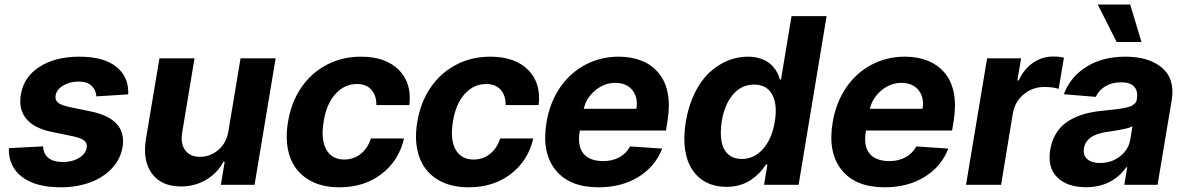

<svg xmlns="http://www.w3.org/2000/svg" viewBox="-20 -797 5115 828"><path d="M533 -389.9 395.6 -381.4Q393.8 -409.8 374.5 -427.6Q355.1 -445.3 319.2 -445.3Q281.2 -445.3 252.5 -428.1Q223.7 -410.9 219.8 -384.6Q216.6 -366.5 229.2 -355.1Q241.8 -343.8 277.3 -335.9L373.2 -316.1Q528.1 -283.4 508.5 -162.3Q499.6 -110.8 462.9 -71.2Q426.1 -31.6 369 -10.5Q311.8 10.7 242.9 10.7Q133.2 10.7 74.6 -34.4Q16 -79.5 18.1 -158L165.8 -165.8Q167.6 -132.8 188.9 -115.8Q210.2 -98.7 248.6 -98.4Q290.1 -97.7 320.1 -115.6Q350.1 -133.5 354 -160.5Q356.9 -179.3 343.4 -190.5Q329.9 -201.7 295.1 -209.2L204.2 -228Q127.1 -243.6 93.2 -284.8Q59.3 -326 70 -389.9Q82.7 -465.6 150.9 -509.1Q219.1 -552.6 321.7 -552.6Q426.5 -552.6 481.2 -509.4Q535.9 -466.3 533 -389.9Z M965.2 -232.2 1017.4 -545.5H1168.7L1077.8 0H932.5L948.9 -99.1H943.2Q917.6 -50.4 869.1 -21.7Q820.7 7.1 759.9 7.1Q676.8 7.1 635.5 -48.1Q594.1 -103.3 609.4 -198.2L667.6 -545.5H818.9L765.6 -225.1Q757.8 -176.8 778.8 -148.8Q799.7 -120.7 843 -120.7Q886.4 -120.7 921.5 -150.4Q956.7 -180 965.2 -232.2Z M1443.5 10.7Q1361.2 10.7 1305.8 -25Q1250.4 -60.7 1229.2 -124.3Q1208.1 -187.9 1221.9 -270.6Q1235.4 -354 1278.2 -417.8Q1321 -481.5 1388 -517Q1454.9 -552.6 1536.6 -552.6Q1643.1 -552.6 1699.9 -495.6Q1756.7 -438.6 1745.4 -343.8H1603Q1603.7 -384.9 1581.7 -409.8Q1559.7 -434.7 1519.5 -434.7Q1465.6 -434.7 1426.7 -391.9Q1387.8 -349.1 1375.7 -272.7Q1362.9 -195.3 1387.1 -152.2Q1411.2 -109 1464.8 -109Q1504.6 -109 1535.2 -133Q1565.7 -157 1579.5 -199.9H1722.3Q1700.3 -104.4 1625.7 -46.9Q1551.1 10.7 1443.5 10.7Z M2001.1 10.7Q1918.7 10.7 1863.3 -25Q1807.9 -60.7 1786.8 -124.3Q1765.6 -187.9 1779.5 -270.6Q1793 -354 1835.8 -417.8Q1878.6 -481.5 1945.5 -517Q2012.4 -552.6 2094.1 -552.6Q2200.6 -552.6 2257.5 -495.6Q2314.3 -438.6 2302.9 -343.8H2160.5Q2161.2 -384.9 2139.2 -409.8Q2117.2 -434.7 2077.1 -434.7Q2023.1 -434.7 1984.2 -391.9Q1945.3 -349.1 1933.2 -272.7Q1920.5 -195.3 1944.6 -152.2Q1968.8 -109 2022.4 -109Q2062.1 -109 2092.7 -133Q2123.2 -157 2137.1 -199.9H2279.8Q2257.8 -104.4 2183.2 -46.9Q2108.7 10.7 2001.1 10.7Z M2560.7 10.7Q2435 10.7 2375 -64.8Q2315 -140.3 2337 -270.2Q2350.9 -353.7 2394 -417.8Q2437.1 -481.9 2503.2 -517.2Q2569.2 -552.6 2648.4 -552.6Q2703.1 -552.6 2746.4 -535.3Q2789.8 -518.1 2819.2 -483.5Q2848.7 -448.9 2859.2 -397Q2869.7 -345.2 2858.7 -275.6L2851.9 -234H2480.5L2479.8 -230.1Q2469.5 -166.5 2496.3 -134.4Q2523.1 -102.3 2582 -102.3Q2620.4 -102.3 2650.6 -118.4Q2680.8 -134.6 2697.4 -165.5L2835.6 -156.2Q2806.1 -79.2 2733.7 -34.3Q2661.2 10.7 2560.7 10.7ZM2497.5 -327.8H2724.4Q2732.6 -376.8 2707.2 -408.2Q2681.8 -439.6 2633.2 -439.6Q2585.2 -439.6 2546.3 -406.6Q2507.5 -373.6 2497.5 -327.8Z M3112.6 8.9Q3065.3 8.9 3028.2 -9.4Q2991.1 -27.7 2966.8 -63.2Q2942.5 -98.7 2934.5 -151.1Q2926.5 -203.5 2937.5 -272Q2948.9 -340.2 2975.3 -394.5Q3001.8 -448.9 3038 -483Q3074.2 -517 3116.7 -534.8Q3159.1 -552.6 3204.9 -552.6Q3231.2 -552.6 3253 -546.3Q3274.9 -540.1 3289.6 -530.5Q3304.3 -521 3315.5 -507.6Q3326.7 -494.3 3333.1 -481.4Q3339.5 -468.4 3343.4 -453.8H3348L3393.5 -727.3H3544.7L3424 0H3274.9L3289.4 -87.4H3283Q3271.3 -68.9 3256.2 -52.9Q3241.1 -36.9 3220.3 -22.4Q3199.6 -7.8 3171.7 0.5Q3143.8 8.9 3112.6 8.9ZM3179 -111.5Q3233 -111.5 3271.1 -155.2Q3309.3 -198.9 3321.4 -272.7Q3333.5 -346.6 3310 -389.4Q3286.6 -432.2 3231.9 -432.2Q3177.2 -432.2 3140.6 -388.8Q3104 -345.5 3092.3 -272.7Q3085.2 -224.4 3091.3 -188.6Q3097.3 -152.7 3119.9 -132.1Q3142.4 -111.5 3179 -111.5Z M3794.7 10.7Q3669 10.7 3609 -64.8Q3549 -140.3 3571 -270.2Q3584.9 -353.7 3628 -417.8Q3671.2 -481.9 3737.2 -517.2Q3803.3 -552.6 3882.5 -552.6Q3937.1 -552.6 3980.5 -535.3Q4023.8 -518.1 4053.3 -483.5Q4082.7 -448.9 4093.2 -397Q4103.7 -345.2 4092.7 -275.6L4085.9 -234H3714.5L3713.8 -230.1Q3703.5 -166.5 3730.3 -134.4Q3757.1 -102.3 3816.1 -102.3Q3854.4 -102.3 3884.6 -118.4Q3914.8 -134.6 3931.5 -165.5L4069.6 -156.2Q4040.1 -79.2 3967.7 -34.3Q3895.2 10.7 3794.7 10.7ZM3731.5 -327.8H3958.5Q3966.6 -376.8 3941.2 -408.2Q3915.8 -439.6 3867.2 -439.6Q3819.2 -439.6 3780.4 -406.6Q3741.5 -373.6 3731.5 -327.8Z M4146 0 4236.9 -545.5H4383.5L4367.5 -450.3H4373.2Q4396.3 -500 4435.5 -526.6Q4474.8 -553.3 4521.7 -553.3Q4547.6 -553.3 4568.2 -548.3L4545.5 -413.7Q4522.4 -421.9 4482.6 -421.9Q4432.9 -421.9 4394.9 -390.3Q4356.9 -358.7 4348 -308.6L4297.2 0Z M4663.4 10.3Q4582.7 10.3 4539.6 -32Q4496.4 -74.2 4509.2 -152.3Q4515.3 -187.9 4531.1 -215.6Q4546.9 -243.3 4568.4 -261.2Q4589.8 -279.1 4619 -291.7Q4648.1 -304.3 4677.6 -310.7Q4707 -317.1 4742.2 -320.3Q4763.8 -322.4 4775.7 -323.7Q4787.6 -324.9 4803.4 -327.1Q4819.2 -329.2 4827.2 -331Q4835.2 -332.7 4845.5 -335.4Q4855.8 -338.1 4861 -341.1Q4866.1 -344.1 4871.4 -348.4Q4876.8 -352.6 4879.3 -357.8Q4881.7 -362.9 4882.8 -369.3V-371.4Q4888.1 -405.2 4870.6 -423.7Q4853 -442.1 4814.6 -442.1Q4775.6 -442.1 4747 -424.9Q4718.4 -407.7 4705.6 -379.3L4567.8 -390.6Q4595.9 -465.9 4665.7 -509.2Q4735.4 -552.6 4832.7 -552.6Q4869.7 -552.6 4902 -546Q4934.3 -539.4 4961.5 -524.9Q4988.6 -510.3 5006.7 -489.2Q5024.9 -468 5032.1 -437Q5039.4 -405.9 5033.4 -367.9L4971.9 0H4828.5L4841.3 -75.6H4837Q4809.7 -35.9 4765.6 -12.8Q4721.6 10.3 4663.4 10.3ZM4724.1 -94.1Q4773.4 -94.1 4810.2 -122.9Q4846.9 -151.6 4854.4 -195L4863.6 -252.8Q4858 -249.3 4849.1 -246.3Q4840.2 -243.3 4825.6 -240.4Q4811.1 -237.6 4803.3 -236Q4795.5 -234.4 4776.5 -231.5Q4757.5 -228.7 4755.3 -228.3Q4663.7 -215.9 4654.5 -157.3Q4649.9 -127.1 4668.9 -110.6Q4687.9 -94.1 4724.1 -94.1ZM4795.8 -615.8 4714.1 -777.3H4854L4902.7 -615.8Z"/></svg>

Font: Karasuma Gothic
Style: Bold Italic
Weight: 700
Italic angle: 9.39998°
Designer: Rasmus Andersson / Ryoko Nishizuka
Foundry: Genbu
Version: Version 1.00